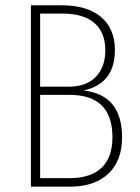

<svg xmlns="http://www.w3.org/2000/svg" viewBox="-20 -702 526 722"><path d="M294.9 -361.8Q439 -344.7 439 -186Q439 -97.2 387.2 -48.6Q335.4 0 242.2 0H96.2V-682.1H211.9Q307.6 -682.1 359.9 -638.2Q412.1 -594.2 412.1 -513.2Q412.1 -388.2 294.9 -361.8ZM215.8 -650.9H130.9V-376H237.8Q304.2 -376 340.1 -412.8Q376 -449.7 376 -512.2Q376 -580.1 335 -615.5Q293.9 -650.9 215.8 -650.9ZM243.2 -32.2Q320.3 -32.2 361.6 -70.8Q402.8 -109.4 402.8 -186Q402.8 -345.2 242.2 -345.2H130.9V-32.2Z"/></svg>

Font: Fira Sans Compressed UltraLight
Style: Regular
Weight: 200
Width: 1
Designer: Carrois Corporate & Edenspiekermann AG
Foundry: Carrois Corporate GbR & Edenspiekermann AG
Version: Version 4.203;PS 004.203;hotconv 1.0.88;makeotf.lib2.5.64775